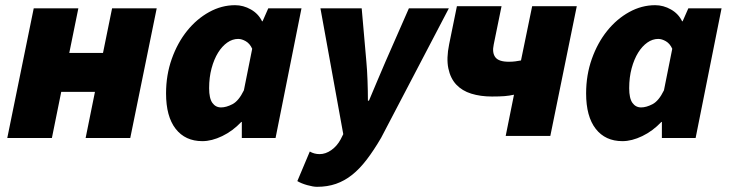

<svg xmlns="http://www.w3.org/2000/svg" viewBox="-20 -532 2809 740"><path d="M8 0 110 -500H282L247 -328H377L412 -500H584L482 0H310L346 -178H216L180 0Z M760 12Q694 12 657 -35.5Q620 -83 620 -172Q620 -243 642 -305Q664 -367 701 -413Q738 -459 786 -485.5Q834 -512 886 -512Q918 -512 947 -495.5Q976 -479 990 -450H992L1014 -500H1142L1042 0H912V-62H910Q877 -27 836.5 -7.5Q796 12 760 12ZM832 -118Q852 -118 876 -130.5Q900 -143 920 -184L952 -344Q943 -364 927.5 -373Q912 -382 898 -382Q876 -382 856 -368Q836 -354 820.5 -329Q805 -304 795.5 -269Q786 -234 786 -192Q786 -153 798.5 -135.5Q811 -118 832 -118Z M1202 188Q1187 188 1164 181.5Q1141 175 1126 166L1174 52Q1191 62 1212 62Q1235 62 1257 46.5Q1279 31 1293 5L1303 -15L1215 -500H1374L1392 -295Q1395 -263 1396.5 -221.5Q1398 -180 1398 -144H1402Q1417 -179 1434 -220Q1451 -261 1466 -295L1556 -500H1710L1449 -1Q1421 47 1393.5 83Q1366 119 1337 142Q1308 165 1275 176.5Q1242 188 1202 188Z M1929 -8 1961 -167Q1943 -163 1924.5 -161.5Q1906 -160 1876 -160Q1832 -160 1796.5 -171Q1761 -182 1738.5 -206Q1716 -230 1708 -268.5Q1700 -307 1711 -361L1741 -508H1913L1883 -361Q1876 -329 1889 -311.5Q1902 -294 1941 -294Q1955 -294 1966 -295.5Q1977 -297 1988 -299L2031 -508H2203L2101 -8Z M2379 12Q2313 12 2276 -35.5Q2239 -83 2239 -172Q2239 -243 2261 -305Q2283 -367 2320 -413Q2357 -459 2405 -485.5Q2453 -512 2505 -512Q2537 -512 2566 -495.5Q2595 -479 2609 -450H2611L2633 -500H2761L2661 0H2531V-62H2529Q2496 -27 2455.5 -7.5Q2415 12 2379 12ZM2451 -118Q2471 -118 2495 -130.5Q2519 -143 2539 -184L2571 -344Q2562 -364 2546.5 -373Q2531 -382 2517 -382Q2495 -382 2475 -368Q2455 -354 2439.5 -329Q2424 -304 2414.5 -269Q2405 -234 2405 -192Q2405 -153 2417.5 -135.5Q2430 -118 2451 -118Z"/></svg>

Font: mr_Source Sans Pro
Style: Italic
Weight: 900
Italic angle: -11°
Designer: Paul D. Hunt
Foundry: Adobe Systems Incorporated
Version: Version 1.076;July 10, 2024;FontCreator 11.5.0.2430 64-bit